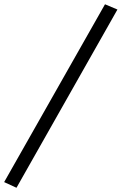

<svg xmlns="http://www.w3.org/2000/svg" viewBox="-151 -741 578 911"><path d="M-72.8 149.9 -131.3 123 347.2 -720.7 406.2 -695.8Z"/></svg>

Font: Elstob 10pt Medium
Style: Italic
Weight: 500
Italic angle: -20°
Designer: Peter S. Baker
Version: Version 1.015